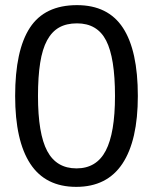

<svg xmlns="http://www.w3.org/2000/svg" viewBox="-20 -718 596 748"><path d="M517 -344Q517 -171 457 -80.5Q397 10 277 10Q157 10 98 -80Q39 -170 39 -344Q39 -522 96.5 -610Q154 -698 280 -698Q401 -698 459 -609.5Q517 -521 517 -344ZM428 -344Q428 -493 393.5 -560Q359 -627 280 -627Q239 -627 210.5 -611Q182 -595 163.5 -561Q145 -527 136.5 -473Q128 -419 128 -344Q128 -197 164 -129.5Q200 -62 278 -62Q356 -62 392 -131Q428 -200 428 -344Z"/></svg>

Font: Libra Sans
Style: Regular
Weight: 400
Foundry: Context Ltd
Version: Version 1.000; ttfautohint (v1.3)